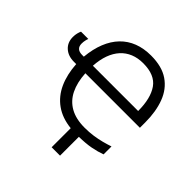

<svg xmlns="http://www.w3.org/2000/svg" viewBox="-228 -917 1296 1296"><g transform="rotate(45 420.0 -268.5)"><path d="M489.7 -725.1Q593.8 -725.1 657.7 -681.4Q721.7 -637.7 751.2 -559.3Q780.8 -481 780.8 -377V-326.7H260.3Q265.1 -242.7 294.2 -183.8Q323.2 -125 378.4 -94Q433.6 -63 515.6 -63Q560.1 -63 598.4 -68.6Q636.7 -74.2 670.4 -83Q704.1 -91.8 734.4 -102.1V-26.4Q694.8 -11.7 646.5 -2.4Q598.1 6.8 532.7 7.8V187.5H452.6V5.4Q364.3 -3.9 304 -46.9Q243.7 -89.8 211.2 -161.1Q178.7 -232.4 172.9 -326.7H150.4Q95.7 -326.7 61.5 -357.7Q27.3 -388.7 27.3 -440.4Q27.3 -460.4 31.5 -476.8Q35.6 -493.2 41 -504.4H110.8Q107.4 -496.6 104 -481.9Q100.6 -467.3 100.6 -450.2Q100.6 -424.8 115 -411.6Q129.4 -398.4 158.2 -398.4H173.8Q181.2 -477.5 205.6 -538.3Q230 -599.1 270.3 -640.9Q310.5 -682.6 365.7 -703.9Q420.9 -725.1 489.7 -725.1ZM488.8 -650.9Q438 -650.9 397.5 -634.3Q356.9 -617.7 327.6 -585.4Q298.3 -553.2 281.2 -506.3Q264.2 -459.5 260.3 -398.4H692.4Q692.4 -518.6 646.5 -584.7Q600.6 -650.9 488.8 -650.9Z"/></g></svg>

Font: Wonky
Style: Regular
Weight: 400
Designer: Monotype Design Team
Foundry: Monotype Imaging Inc.
Version: Version 3.000